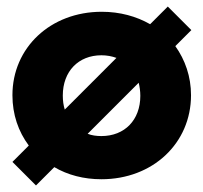

<svg xmlns="http://www.w3.org/2000/svg" viewBox="-20 -537 622 587"><path d="M290 11C447 11 564 -99 564 -246C564 -303 546 -354 516 -396L565 -445L493 -517L439 -463C397 -487 347 -501 291 -501C134 -501 18 -391 18 -246C18 -187 36 -135 68 -92L18 -42L90 30L146 -26C187 -2 236 11 290 11ZM172 -245C172 -319 220 -368 290 -368C307 -368 322 -365 336 -360L178 -202C174 -215 172 -229 172 -245ZM248 -128 404 -284C407 -272 409 -258 409 -244C409 -170 361 -121 290 -121C275 -121 260 -123 248 -128Z"/></svg>

Font: MV Cash ExtraBold
Style: Regular
Weight: 800
Designer: Rodrigo Fuenzalida
Foundry: fragTYPE
Version: Version 1.100;Glyphs 3.1.2 (3151)